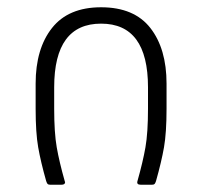

<svg xmlns="http://www.w3.org/2000/svg" viewBox="-20 -508 556 528"><path d="M129 -268V-209Q129 -143 136 -103Q143 -63 158 -10L159 -7Q159 0 149 0H118Q113 0 111 -2Q109 -4 107 -10Q92 -63 85 -103Q78 -143 78 -209V-278Q78 -374 123 -431Q168 -488 258 -488Q349 -488 393.5 -431Q438 -374 438 -278V-209Q438 -143 431 -103Q424 -63 409 -10Q407 -4 405 -2Q403 0 398 0H367Q355 0 358 -10Q373 -63 380 -103Q387 -143 387 -209V-268Q387 -443 258 -443Q129 -443 129 -268Z"/></svg>

Font: Barlow GEO Light
Style: Regular
Weight: 300
Designer: Jeremy Tribby
Foundry: Tribby Type
Version: Version 1.408